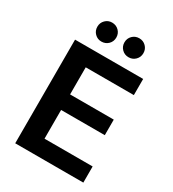

<svg xmlns="http://www.w3.org/2000/svg" viewBox="-212 -1009 1010 1123"><g transform="rotate(30 293.0 -447.5)"><path d="M71 0V-700H531V-591H206V-408H501V-303H206V-109H531V0ZM209 -767Q183 -767 164.5 -785.5Q146 -804 146 -831Q146 -858 164.5 -876.5Q183 -895 209 -895Q237 -895 255.5 -876.5Q274 -858 274 -831Q274 -804 255.5 -785.5Q237 -767 209 -767ZM393 -767Q366 -767 347.5 -785.5Q329 -804 329 -831Q329 -858 347.5 -876.5Q366 -895 393 -895Q420 -895 438.5 -876.5Q457 -858 457 -831Q457 -804 438.5 -785.5Q420 -767 393 -767Z"/></g></svg>

Font: DM Sans 12pt
Style: Bold
Weight: 700
Version: Version 4.004;gftools[0.9.30]